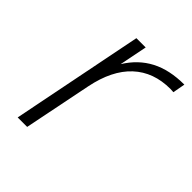

<svg xmlns="http://www.w3.org/2000/svg" viewBox="-155 -621 716 716"><g transform="rotate(45 203.0 -263.0)"><path d="M406 -526 397 -477 381 -478Q292 -478 235 -425Q178 -372 157 -268L103 0H53L157 -522H206L184 -412Q219 -469 273.5 -497.5Q328 -526 406 -526Z"/></g></svg>

Font: Idrija
Style: Italic
Weight: 300
Italic angle: -11.3°
Designer: Julieta Ulanovsky
Foundry: Julieta Ulanovsky
Version: Version 7.200